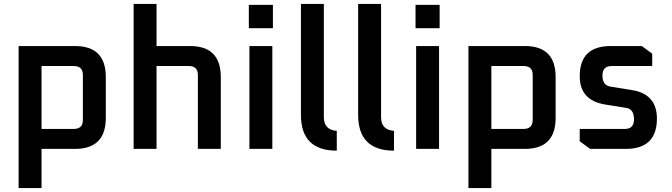

<svg xmlns="http://www.w3.org/2000/svg" viewBox="-20 -760 3428 980"><path d="M75 200V-525H363Q520 -525 520 -367V-158Q520 0 363 0H192V200ZM192 -102H357Q403 -102 403 -148V-377Q403 -423 357 -423H192Z M662 0V-740H779V-525H950Q1107 -525 1107 -367V0H990V-377Q990 -423 944 -423H779V0Z M1250 -616V-735H1373V-616ZM1253 0V-525H1370V0Z M1516 -174V-740H1633V-162Q1633 -97 1699 -92V9Q1516 9 1516 -174Z M1808 -174V-740H1925V-162Q1925 -97 1991 -92V9Q1808 9 1808 -174Z M2101 -616V-735H2224V-616ZM2104 0V-525H2221V0Z M2371 200V-525H2659Q2816 -525 2816 -367V-158Q2816 0 2659 0H2488V200ZM2488 -102H2653Q2699 -102 2699 -148V-377Q2699 -423 2653 -423H2488Z M2939 -39V-102H3170Q3216 -102 3216 -151Q3216 -202 3178 -209L3066 -227Q2939 -249 2939 -371Q2939 -525 3097 -525H3256L3309 -486V-423H3102Q3055 -423 3055 -374Q3055 -325 3095 -318L3207 -300Q3333 -279 3333 -155Q3333 0 3174 0H2992Z"/></svg>

Font: Oxanium ExtraLight SemiBold
Style: Regular
Weight: 600
Version: Version 2.000